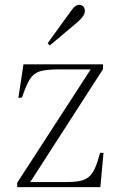

<svg xmlns="http://www.w3.org/2000/svg" viewBox="-20 -774 498 794"><path d="M51 0V-18L355 -487H220Q171 -487 145 -479Q119 -471 103.5 -446.5Q88 -422 71 -371L56 -369L77 -508H406V-488L105 -21H249Q284 -21 307 -25Q330 -29 345.5 -41Q361 -53 372 -77Q383 -101 394 -142H408L395 0ZM186 -586 177 -595 276 -732Q284 -743 291.5 -748.5Q299 -754 308 -754Q315 -754 320.5 -750.5Q326 -747 328.5 -741Q331 -735 331 -728Q331 -719 324 -708Q317 -697 301 -683Z"/></svg>

Font: Literata 60pt ExtraLight
Style: Regular
Weight: 250
Designer: Latin by Veronika Burian and Jose Scaglione. Greek by Irene Vlachou. Cyrillic by Vera Evstafieva.
Foundry: TypeTogether
Version: Version 3.103;gftools[0.9.29]